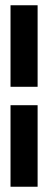

<svg xmlns="http://www.w3.org/2000/svg" viewBox="-20 -640 183 730"><path d="M20 70H123V-240H20ZM20 -310H123V-620H20Z"/></svg>

Font: Charger Pro
Style: BlkNar
Weight: 900
Designer: Jasper
Foundry: Cannot Into Space Fonts
Version: Version 1.09